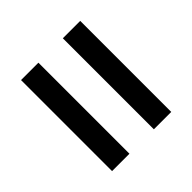

<svg xmlns="http://www.w3.org/2000/svg" viewBox="-48 -653 695 695"><g transform="rotate(45 300.0 -305.5)"><path d="M67 -368V-457H533V-368ZM67 -154V-243H533V-154Z"/></g></svg>

Font: IBM Plex Sans Arabic Medium
Style: Regular
Weight: 500
Designer: Mike Abbink, Paul van der Laan, Pieter van Rosmalen, Wael Morcos, Khajak Apelian
Foundry: Bold Monday
Version: Version 1.1